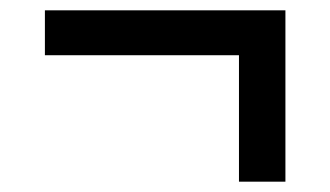

<svg xmlns="http://www.w3.org/2000/svg" viewBox="-20 -352 640 372"><path d="M443 0V-245H67V-332H533V0Z"/></svg>

Font: Red Hat Mono SemiBold
Style: Regular
Weight: 600
Monospace: yes
Designer: Pentagram, MCKL
Foundry: Pentagram, MCKL
Version: Version 1.023